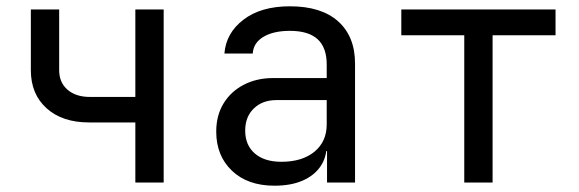

<svg xmlns="http://www.w3.org/2000/svg" viewBox="-20 -580 1840 610"><path d="M410 0V-191H263Q178 -191 128 -236Q78 -281 78 -357V-550H168V-357Q168 -318 194.5 -295Q221 -272 266 -272H410V-550H500V0Z M852 10Q767 10 717 -37.5Q667 -85 667 -162Q667 -213 690 -251Q713 -289 754 -310.5Q795 -332 848 -332H1018V-375Q1018 -429 989 -455.5Q960 -482 901 -482Q849 -482 817 -463Q785 -444 783 -410H693Q698 -475 753.5 -517.5Q809 -560 901 -560Q1001 -560 1054.5 -512Q1108 -464 1108 -378V0H1019V-100H1004L1018 -120Q1018 -80 998 -51Q978 -22 941 -6Q904 10 852 10ZM874 -66Q940 -66 979 -98Q1018 -130 1018 -185V-262H858Q814 -262 786.5 -235.5Q759 -209 759 -165Q759 -119 789.5 -92.5Q820 -66 874 -66Z M1455 0V-468H1255V-550H1745V-468H1545V0Z"/></svg>

Font: JetBrains Mono
Style: Regular
Weight: 400
Monospace: yes
Designer: Philipp Nurullin, Konstantin Bulenkov
Foundry: JetBrains
Version: Version 2.305